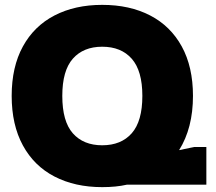

<svg xmlns="http://www.w3.org/2000/svg" viewBox="-20 -759 886 789"><path d="M28 -365Q28 -484 74 -568Q120 -652 204 -695.5Q288 -739 400 -739Q513 -739 597 -695.5Q681 -652 727 -568Q773 -484 773 -365Q773 -233 716 -142L778 -155H828V0H501Q457 10 400 10Q288 10 204 -33.5Q120 -77 74 -161.5Q28 -246 28 -365ZM565 -365Q565 -468 521.5 -517.5Q478 -567 400 -567Q323 -567 279.5 -518Q236 -469 236 -365Q236 -260 279.5 -211Q323 -162 400 -162Q478 -162 521.5 -211.5Q565 -261 565 -365Z"/></svg>

Font: Mona Sans Black
Style: Regular
Weight: 900
Designer: Deni Anggara
Foundry: GitHub
Version: Version 2.000